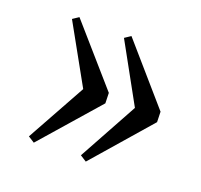

<svg xmlns="http://www.w3.org/2000/svg" viewBox="-86 -541 656 628"><g transform="rotate(20 242.5 -227.5)"><path d="M266 -210 90 -9 68 -23 182 -229 69 -432 90 -446 265 -246ZM362 -229 250 -432 271 -446 445 -246 446 -210 271 -9 249 -23Z"/></g></svg>

Font: ChillKai
Style: Regular
Weight: 400
Designer: ChillType
Foundry: 寒蝉字型
Version: Version 2.000